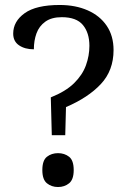

<svg xmlns="http://www.w3.org/2000/svg" viewBox="-20 -744 514 771"><path d="M184 -353Q244 -377 277.5 -410Q311 -443 325 -481.5Q339 -520 339 -560Q339 -612 313 -643.5Q287 -675 228 -675Q187 -675 162 -657Q137 -639 126.5 -610Q116 -581 116 -546Q80 -546 56.5 -562Q33 -578 33 -609Q33 -658 79 -691Q125 -724 220 -724Q283 -724 332 -702.5Q381 -681 408.5 -640.5Q436 -600 436 -543Q436 -461 385 -406.5Q334 -352 245 -314L242 -201H188ZM213 7Q187 7 168.5 -8Q150 -23 150 -61Q150 -100 168.5 -114.5Q187 -129 213 -129Q239 -129 257.5 -114.5Q276 -100 276 -61Q276 -23 257.5 -8Q239 7 213 7Z"/></svg>

Font: Noto Serif Toto
Style: Regular
Weight: 400
Designer: Monotype Design Team
Foundry: Monotype Imaging Inc.
Version: Version 2.001